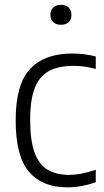

<svg xmlns="http://www.w3.org/2000/svg" viewBox="-20 -773 434 802"><path d="M260 9.5Q157 9.5 101.2 -55Q45.5 -119.5 45.5 -270.5Q45.5 -422 106.5 -485.8Q167.5 -549.5 281.5 -549.5Q305.5 -549.5 331 -546.5Q356.5 -543.5 380 -537V-485Q355 -492 331.2 -495Q307.5 -498 288 -498Q226.5 -498 186.2 -477.2Q146 -456.5 126 -407.2Q106 -358 106 -272.5Q106 -186 124.5 -135.5Q143 -85 179.2 -63.8Q215.5 -42.5 268.5 -42.5Q292.5 -42.5 319.8 -47.5Q347 -52.5 380 -64V-12Q320.5 9.5 260 9.5ZM234.5 -669.5Q214 -669.5 202.2 -680.5Q190.5 -691.5 190.5 -710.5Q190.5 -730 202.2 -741.5Q214 -753 234.5 -753Q255 -753 266.8 -741.5Q278.5 -730 278.5 -710.5Q278.5 -691.5 266.8 -680.5Q255 -669.5 234.5 -669.5Z"/></svg>

Font: Encode Sans SemiCondensed SemiCondensed Light
Style: Regular
Weight: 300
Width: 4
Designer: Multiple Designers
Foundry: Impallari Type
Version: Version 3.000; ttfautohint (v1.8.3) -l 8 -r 50 -G 200 -x 14 